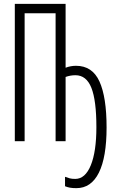

<svg xmlns="http://www.w3.org/2000/svg" viewBox="-20 -734 603 998"><path d="M377 244Q357 244 343.5 241.5Q330 239 318 234V185Q331 190 342.5 193Q354 196 371 196Q423 196 452 125Q481 54 481 -73Q481 -212 455 -277.5Q429 -343 372 -343Q346 -343 321 -334V0H269V-665H108V0H57V-714H321V-382Q347 -392 375 -392Q460 -392 497 -310.5Q534 -229 534 -71Q534 83 494 163.5Q454 244 377 244Z"/></svg>

Font: Noto Sans Mono SemiCondensed Light
Style: Regular
Weight: 300
Width: 4
Designer: Monotype Design Team
Foundry: Monotype Imaging Inc.
Version: Version 2.014; ttfautohint (v1.8.4.7-5d5b)